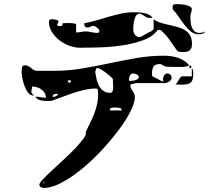

<svg xmlns="http://www.w3.org/2000/svg" viewBox="-20 -834 1040 941"><path d="M987 -680Q981 -671 972 -668.5Q963 -666 953 -666Q932 -666 915 -680Q898 -694 883 -713.5Q868 -733 854.5 -753.5Q841 -774 827 -787Q826 -790 826 -797Q826 -810 831.5 -812Q837 -814 849 -814Q854 -814 866 -813Q878 -812 890 -809.5Q902 -807 911 -802Q920 -797 920 -790Q920 -779 916.5 -771Q913 -763 913 -749Q913 -738 914.5 -724.5Q916 -711 920.5 -699.5Q925 -688 933.5 -680.5Q942 -673 956 -673Q965 -673 971 -674Q977 -675 987 -680ZM733 -740Q746 -729 765.5 -723Q785 -717 806 -712.5Q827 -708 847.5 -702.5Q868 -697 884.5 -687.5Q901 -678 911 -661.5Q921 -645 921 -618Q921 -579 882 -579Q874 -579 863.5 -579.5Q853 -580 847 -587Q844 -591 837.5 -600.5Q831 -610 823.5 -620.5Q816 -631 809.5 -640.5Q803 -650 800 -653Q797 -657 792 -662.5Q787 -668 781.5 -673.5Q776 -679 771.5 -683Q767 -687 767 -687H753Q729 -654 680.5 -636.5Q632 -619 575.5 -611Q519 -603 463.5 -601.5Q408 -600 372 -600Q348 -600 321 -609.5Q294 -619 271.5 -636.5Q249 -654 234.5 -677Q220 -700 220 -727Q220 -740 233 -740Q239 -740 253 -737.5Q267 -735 267 -727Q267 -726 263.5 -720Q260 -714 260 -713Q260 -708 265.5 -707Q271 -706 274 -706Q280 -706 283.5 -708.5Q287 -711 287 -720L310 -721Q310 -721 317 -721Q324 -721 332 -720.5Q340 -720 346.5 -718.5Q353 -717 353 -713V-675Q366 -675 376.5 -677.5Q387 -680 400 -680Q414 -680 427 -676.5Q440 -673 454 -673Q457 -673 462 -673.5Q467 -674 467 -680Q467 -690 455.5 -698.5Q444 -707 437 -707Q429 -707 423 -703Q417 -699 409 -699Q393 -699 393 -717V-720Q421 -725 451.5 -734Q482 -743 513 -752Q544 -761 574.5 -767.5Q605 -774 634 -774Q643 -774 656.5 -773.5Q670 -773 683.5 -770.5Q697 -768 709 -762.5Q721 -757 727 -747Q724 -746 717 -746Q708 -746 703.5 -747.5Q699 -749 694.5 -751.5Q690 -754 684 -758Q678 -762 667 -767H663Q653 -767 647 -757.5Q641 -748 638 -735.5Q635 -723 634 -710Q633 -697 633 -690Q633 -677 641 -664.5Q649 -652 664 -652Q667 -652 674.5 -656Q682 -660 690.5 -665Q699 -670 707.5 -674.5Q716 -679 720 -680Q723 -681 728 -686Q733 -691 733 -693ZM247 -487Q316 -487 383.5 -498.5Q451 -510 517 -524Q583 -538 649 -549.5Q715 -561 782 -561Q798 -561 815.5 -559Q833 -557 850 -551.5Q867 -546 881.5 -537Q896 -528 907 -513Q891 -506 872 -506Q853 -506 837 -506L793 -507Q790 -508 780 -513.5Q770 -519 767 -520H763Q739 -520 732 -507Q725 -494 725 -476Q725 -473 725.5 -466.5Q726 -460 727 -460L780 -433Q779 -439 779 -446Q779 -453 781.5 -459Q784 -465 788.5 -469.5Q793 -474 800 -474Q809 -474 815 -468Q821 -462 821 -453Q821 -442 809 -434.5Q797 -427 787 -427H647L620 -420Q619 -419 619 -415Q619 -406 622.5 -400Q626 -394 630 -388Q634 -382 637.5 -375Q641 -368 641 -359Q641 -330 618.5 -286Q596 -242 558.5 -192.5Q521 -143 474 -93Q427 -43 377.5 -3Q328 37 280.5 62Q233 87 196 87Q188 87 180.5 83.5Q173 80 173 70Q173 63 191 44Q209 25 236 0Q263 -25 294 -53.5Q325 -82 350 -108.5Q375 -135 390 -156Q405 -177 400 -187Q410 -208 421 -230Q432 -252 441 -275Q450 -298 455.5 -322Q461 -346 461 -370L460 -393Q458 -399 454.5 -399.5Q451 -400 447 -400Q422 -400 393.5 -393.5Q365 -387 336.5 -377.5Q308 -368 281 -357.5Q254 -347 233 -340L210 -339Q195 -339 178.5 -342.5Q162 -346 153 -360H157Q169 -360 180 -357.5Q191 -355 205 -355Q205 -368 198.5 -378.5Q192 -389 182.5 -396Q173 -403 161 -406.5Q149 -410 137 -410Q137 -402 135.5 -396.5Q134 -391 133.5 -386.5Q133 -382 135.5 -377.5Q138 -373 147 -367Q146 -366 143 -366Q128 -366 117.5 -380Q107 -394 100 -413Q93 -432 89.5 -451Q86 -470 86 -481Q86 -491 87.5 -502.5Q89 -514 103 -514Q112 -514 119 -510Q126 -506 132.5 -500.5Q139 -495 145.5 -491Q152 -487 160 -487ZM913 -500Q908 -500 908 -506.5Q908 -513 913 -513Q918 -513 918 -506.5Q918 -500 913 -500ZM533 -447Q530 -452 519.5 -461Q509 -470 497 -479Q485 -488 473.5 -494.5Q462 -501 456 -501Q454 -501 453 -500Q452 -497 449 -489.5Q446 -482 447 -480Q449 -465 453 -447Q457 -429 465 -414Q473 -399 486 -389Q499 -379 520 -379Q527 -379 530 -384Q533 -389 534 -396Q535 -403 534.5 -410Q534 -417 534 -420ZM920 -500Q926 -494 926.5 -486Q927 -478 927 -470Q927 -438 913.5 -428.5Q900 -419 870 -419L840 -420Q844 -423 848 -429.5Q852 -436 856 -442.5Q860 -449 864 -454.5Q868 -460 873 -460H920ZM660 -460Q656 -468 646.5 -471Q637 -474 630 -474Q624 -474 620.5 -469.5Q617 -465 615 -459Q613 -453 612.5 -447Q612 -441 612 -438Q615 -438 623 -438Q631 -438 639 -440Q647 -442 653.5 -445.5Q660 -449 660 -457ZM312 -440Q312 -432 320 -427Q328 -432 328 -440ZM267 -373Q264 -374 257 -374Q249 -374 243.5 -371Q238 -368 238 -359Q255 -359 267 -373ZM577 -293Q577 -299 572.5 -302Q568 -305 562 -306Q556 -307 549.5 -307Q543 -307 540 -307Q532 -307 525 -305Q518 -303 518 -293ZM193 60V67L200 60Z"/></svg>

Font: Genkaimincho
Style: Regular
Weight: 800
Designer: Dr. Ken Lunde (project architect, glyph set definition & overall production); Masataka HATTORI \u670D \u90E8 \u6B63 \u8C
Foundry: Adobe Systems Incorporated
Version: Version 1.00